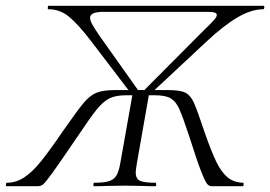

<svg xmlns="http://www.w3.org/2000/svg" viewBox="-44 -645 935 665"><path d="M-21 -12Q11 -12 39 -30Q67 -48 97 -85Q127 -122 174 -191Q225 -264 246 -289Q267 -314 289.5 -323.5Q312 -333 354 -333H538Q580 -333 598 -324Q616 -315 627.5 -289.5Q639 -264 665 -186Q688 -120 705.5 -84Q723 -48 744.5 -30.5Q766 -13 798 -12Q800 -12 800 -8Q800 0 797 0H689Q680 0 673 -8.5Q666 -17 652 -53Q638 -89 612 -171Q589 -241 577 -267.5Q565 -294 547 -304.5Q529 -315 493 -315H392Q356 -315 334.5 -304Q313 -293 291.5 -266.5Q270 -240 221 -167Q160 -77 137 -45.5Q114 -14 106 -7Q98 0 86 0H-22Q-24 0 -23.5 -6Q-23 -12 -21 -12ZM282 -12Q316 -12 333.5 -17.5Q351 -23 359.5 -37.5Q368 -52 373 -82L416 -324H473L430 -79Q426 -53 426 -48Q426 -26 440.5 -19Q455 -12 495 -12Q497 -12 497 -6Q497 0 495 0Q466 0 449 -1L389 -2L325 -1Q309 0 281 0Q279 0 279.5 -6Q280 -12 282 -12ZM123 -613Q121 -613 121.5 -619Q122 -625 124 -625H869Q872 -625 871.5 -619Q871 -613 868 -613Q827 -613 779 -585Q731 -557 669 -499L474 -317L449 -326L644 -522Q666 -544 666 -544Q688 -565 697.5 -576Q707 -587 707 -593Q707 -599 699 -601.5Q691 -604 672 -604H317Q291 -604 279.5 -599Q268 -594 268 -583Q268 -574 275.5 -560.5Q283 -547 300 -522L439 -326L413 -317L272 -502Q226 -562 194.5 -587.5Q163 -613 123 -613Z"/></svg>

Font: Cormorant Garamond
Style: Italic
Weight: 400
Italic angle: -10°
Designer: Christian Thalmann (Catharsis Fonts)
Foundry: Catharsis Fonts
Version: Version 4.000